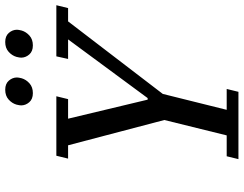

<svg xmlns="http://www.w3.org/2000/svg" viewBox="-119 -815 934 736"><g transform="rotate(-90 348.0 -447.0)"><path d="M117 -45H197L256 -284L159 -653H108L119 -698H347L336 -653H261L334 -348H340L565 -653H490L500 -698H696L685 -653H634L356 -290L295 -45H375L364 0H106ZM359 -788Q336 -788 324 -802Q312 -816 312 -833Q312 -839 315 -851Q320 -868 334.5 -881Q349 -894 372 -894Q395 -894 407 -880Q419 -866 419 -849Q419 -843 416 -831Q411 -814 396.5 -801Q382 -788 359 -788ZM542 -788Q519 -788 507 -802Q495 -816 495 -833Q495 -839 498 -851Q503 -868 517.5 -881Q532 -894 555 -894Q578 -894 590 -880Q602 -866 602 -849Q602 -843 599 -831Q594 -814 579.5 -801Q565 -788 542 -788Z"/></g></svg>

Font: IBM Plex Serif Text
Style: Italic
Weight: 450
Italic angle: -14°
Designer: Mike Abbink, Paul van der Laan, Pieter van Rosmalen
Foundry: Bold Monday
Version: Version 3.001